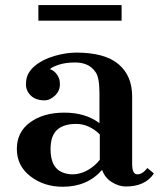

<svg xmlns="http://www.w3.org/2000/svg" viewBox="-20 -710 623 740"><path d="M373.5 -55.2Q316.9 9.8 221.7 9.8Q149.4 9.8 97.2 -30.5Q44.9 -70.8 44.9 -136Q44.9 -201.2 96.2 -238.5Q147.5 -275.9 228.3 -275.9Q309.1 -275.9 363.3 -235.4V-351.6Q363.3 -410.6 348.6 -431.6Q334 -452.6 314.2 -460.9Q294.4 -469.2 270.5 -469.2Q232.9 -469.2 207 -460.7Q181.2 -452.1 172.4 -443.4Q194.8 -436.5 207 -409.2Q210.9 -399.4 210.9 -385.7Q210.9 -358.9 191.4 -341.1Q171.9 -323.2 152.3 -323.2Q118.2 -323.2 99.1 -341.3Q80.1 -359.4 80.1 -384.8Q80.1 -410.2 89.4 -426.5Q98.6 -442.9 114.3 -456.1Q144 -481 189.2 -494.1Q234.4 -507.3 273.9 -507.3Q383.8 -507.3 436.5 -462.9Q489.3 -418.5 489.3 -338.9V-78.6Q489.3 -38.1 509.3 -38.1Q529.3 -38.1 547.9 -62.5L573.2 -41.5Q540 8.8 464.8 8.8Q438.5 8.8 411.4 -7.8Q384.3 -24.4 373.5 -55.2ZM364.7 -191.9Q323.2 -232.4 273.9 -232.4Q224.6 -232.4 199.7 -209.2Q174.8 -186 174.8 -134.8Q174.8 -59.1 228 -43Q243.2 -38.1 258.8 -38.1Q303.2 -38.1 343.8 -72.3Q355.5 -82.5 364.7 -94.2ZM127.9 -690.4H448.7V-630.4H127.9Z"/></svg>

Font: Cantata One
Style: Regular
Weight: 400
Designer: Joana Maria Correia da Silva
Foundry: Joana Maria Correia da Silva
Version: Version 1.002